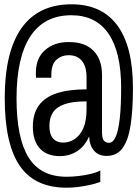

<svg xmlns="http://www.w3.org/2000/svg" viewBox="-20 -717 640 894"><path d="M290 157Q142 157 72 55Q2 -47 2 -260Q2 -476 80.5 -586.5Q159 -697 313 -697Q454 -697 526.5 -598.5Q599 -500 599 -308Q599 -204 588 -133.5Q577 -63 550.5 -27Q524 9 476 9Q440 9 418.5 -14.5Q397 -38 395 -82Q374 -35 338.5 -12.5Q303 10 258 10Q231 10 208 2Q185 -6 168 -23Q151 -40 142 -66Q133 -92 133 -128Q133 -187 160.5 -225.5Q188 -264 243.5 -282.5Q299 -301 383 -301V-357Q383 -407 361.5 -433.5Q340 -460 299 -460Q267 -460 243 -439Q219 -418 219 -368V-355H148Q147 -360 147 -366Q147 -372 147 -378Q147 -447 190 -484Q233 -521 297 -521H303Q376 -521 415.5 -480.5Q455 -440 455 -368V-102Q455 -72 464 -62Q473 -52 487 -52Q506 -52 518.5 -79.5Q531 -107 537.5 -164Q544 -221 544 -309Q544 -475 485 -560.5Q426 -646 312 -646Q186 -646 121.5 -548Q57 -450 57 -259Q57 -74 113 16Q169 106 290 106Q317 106 347 102.5Q377 99 403.5 92.5Q430 86 447 77V130Q426 138 399 144Q372 150 344 153.5Q316 157 290 157ZM274 -53Q302 -53 327 -69Q352 -85 367.5 -119Q383 -153 383 -208V-245Q317 -245 279.5 -231.5Q242 -218 226 -192.5Q210 -167 210 -130Q210 -92 227 -72.5Q244 -53 274 -53Z"/></svg>

Font: Chivo Mono Light
Style: Regular
Weight: 300
Monospace: yes
Designer: Hector Gatti
Foundry: Omnibus-Type
Version: Version 1.008